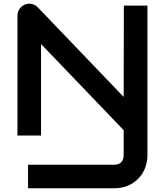

<svg xmlns="http://www.w3.org/2000/svg" viewBox="-20 -730 888 1034"><path d="M774 -700H647L646 -208L183 -691C165 -710 137 -715 113 -705C90 -695 74 -672 74 -646V0H201V-493L646 -29V106C646 138 627 157 596 157H131V284H596C699 284 774 208 774 106Z"/></svg>

Font: Audiowide
Style: Regular
Weight: 400
Designer: Astigmatic (AOETI)
Foundry: Astigmatic (AOETI)
Version: Version 1.002